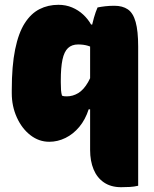

<svg xmlns="http://www.w3.org/2000/svg" viewBox="-20 -579 640 799"><path d="M386 -548Q401 -551 418.5 -553Q436 -555 456 -555Q490 -555 512 -540Q534 -525 544.5 -487.5Q555 -450 555 -385Q555 -325 555 -267Q555 -209 555 -151.5Q555 -94 555 -36.5Q555 21 555 80Q555 108 555 137Q555 166 555 194Q538 198 520.5 199Q503 200 484 200Q442 200 413 180.5Q384 161 369.5 126Q355 91 355 45Q355 -11 355 -67.5Q355 -124 355 -180.5Q355 -237 355 -293.5Q355 -350 355 -406Q355 -429 359.5 -455Q364 -481 371 -505.5Q378 -530 386 -548ZM379 -124H349Q335 -81 310 -51Q285 -21 252.5 -5Q220 11 185 11Q142 11 106.5 -16.5Q71 -44 50 -90.5Q29 -137 29 -191V-204Q29 -305 43 -373.5Q57 -442 83 -482.5Q109 -523 144.5 -541Q180 -559 223 -559Q254 -559 280 -548Q306 -537 326 -518.5Q346 -500 359 -477H379V-372Q364 -383 346 -388.5Q328 -394 305 -394Q279 -394 263 -379Q247 -364 240 -331Q233 -298 233 -244V-236Q233 -216 234 -203.5Q235 -191 238 -181Q243 -179 247.5 -178.5Q252 -178 258 -178Q283 -178 305.5 -191.5Q328 -205 346.5 -237Q365 -269 379 -323Z"/></svg>

Font: Recursive Monospace Casual Black
Style: Regular
Weight: 900
Version: Version 1.047